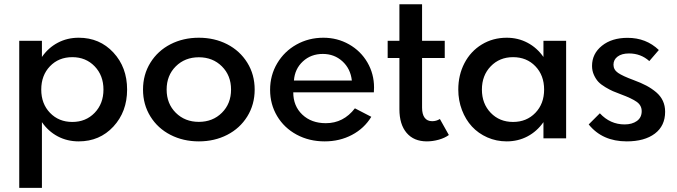

<svg xmlns="http://www.w3.org/2000/svg" viewBox="-20 -660 3230 916"><path d="M71.8 -465.5H180V-388.2Q210.5 -432.3 255.7 -456.1Q300.9 -480 355.5 -480Q455.5 -480 520.9 -409.5Q586.4 -339.1 586.4 -232.7Q586.4 -126.8 520.9 -56.1Q455.5 14.5 355.5 14.5Q300.9 14.5 255.7 -9.3Q210.5 -33.2 180 -77.3V236.4H71.8ZM325 -387.3Q260 -387.3 218.4 -343.9Q176.8 -300.5 176.8 -232.7Q176.8 -165 218.6 -121.6Q260.5 -78.2 325 -78.2Q389.5 -78.2 431.6 -121.8Q473.6 -165.5 473.6 -232.7Q473.6 -300 431.6 -343.6Q389.5 -387.3 325 -387.3Z M697.5 -104.5Q662.3 -161.4 662.3 -232.7Q662.3 -304.1 697.5 -360.9Q732.7 -417.7 793.4 -448.9Q854.1 -480 928.6 -480Q1003.2 -480 1063.9 -448.9Q1124.5 -417.7 1159.8 -360.9Q1195 -304.1 1195 -232.7Q1195 -161.4 1159.8 -104.5Q1124.5 -47.7 1063.9 -16.6Q1003.2 14.5 928.6 14.5Q854.1 14.5 793.4 -16.6Q732.7 -47.7 697.5 -104.5ZM818.6 -343.4Q775 -300 775 -232.7Q775 -165.5 818.6 -122Q862.3 -78.6 928.6 -78.6Q995 -78.6 1038.6 -122Q1082.3 -165.5 1082.3 -232.7Q1082.3 -300 1038.6 -343.4Q995 -386.8 928.6 -386.8Q862.3 -386.8 818.6 -343.4Z M1268.6 -231.4Q1268.6 -300.9 1302.5 -358Q1336.4 -415 1394.5 -447.5Q1452.7 -480 1522.7 -480Q1589.5 -480 1645.2 -448.4Q1700.9 -416.8 1732.7 -362.3Q1764.5 -307.7 1764.5 -242.7Q1764.5 -235.9 1763.6 -219.5H1379.1Q1379.1 -154.1 1422.3 -113.2Q1465.5 -72.3 1534.5 -72.3Q1618.6 -72.3 1673.2 -143.2L1751.4 -102.7Q1717.7 -47.3 1659.1 -16.4Q1600.5 14.5 1529.1 14.5Q1455 14.5 1395.2 -17.7Q1335.5 -50 1302 -106.4Q1268.6 -162.7 1268.6 -231.4ZM1520 -402.7Q1463.6 -402.7 1425 -367Q1386.4 -331.4 1382.3 -275.9H1658.6Q1652.3 -332.3 1613.6 -367.5Q1575 -402.7 1520 -402.7Z M1829.5 -465.5H1885.5V-639.5H1993.6V-465.5H2101.8V-383.2H1993.6V-146.4Q1993.6 -115 2005.9 -98.4Q2018.2 -81.8 2041.8 -81.8Q2061.8 -81.8 2078.6 -92.3L2121.4 -15.9Q2102.3 -1.8 2073.4 6.4Q2044.5 14.5 2016.4 14.5Q1954.5 14.5 1920 -25.9Q1885.5 -66.4 1885.5 -139.1V-383.2H1829.5Z M2397.3 14.5Q2348.2 14.5 2305 -4.5Q2261.8 -23.6 2231.6 -56.4Q2201.4 -89.1 2183.9 -135Q2166.4 -180.9 2166.4 -232.7Q2166.4 -302.3 2195.9 -358.9Q2225.5 -415.5 2278.4 -447.7Q2331.4 -480 2397.3 -480Q2451.4 -480 2496.6 -456.1Q2541.8 -432.3 2572.7 -388.2V-465.5H2680.9V0H2572.7V-77.3Q2541.8 -33.2 2496.6 -9.3Q2451.4 14.5 2397.3 14.5ZM2427.7 -387.3Q2363.2 -387.3 2321.1 -343.6Q2279.1 -300 2279.1 -232.7Q2279.1 -165.5 2321.1 -121.8Q2363.2 -78.2 2427.7 -78.2Q2492.3 -78.2 2534.1 -121.6Q2575.9 -165 2575.9 -232.7Q2575.9 -300.5 2534.3 -343.9Q2492.7 -387.3 2427.7 -387.3Z M2788.6 -66.4 2841.8 -119.5Q2890.9 -66.4 2960 -66.4Q2995.5 -66.4 3018.4 -82.7Q3041.4 -99.1 3041.4 -129.5Q3041.4 -157.3 3017.7 -174.1Q2994.1 -190.9 2942.3 -210Q2919.1 -218.6 2904.3 -225Q2889.5 -231.4 2868.4 -243.9Q2847.3 -256.4 2835 -269.3Q2822.7 -282.3 2813.6 -302.3Q2804.5 -322.3 2804.5 -345.5Q2804.5 -403.6 2851.6 -441.6Q2898.6 -479.5 2974.1 -479.5Q3062.7 -479.5 3123.2 -421.4L3077.7 -368.6Q3037.3 -405 2980.9 -405Q2946.4 -405 2926.6 -390.2Q2906.8 -375.5 2906.8 -351.4Q2906.8 -327.3 2928.6 -312.3Q2950.5 -297.3 3002.3 -278.2Q3038.2 -265 3063.9 -251.4Q3089.5 -237.7 3110.7 -219.8Q3131.8 -201.8 3142.5 -178.6Q3153.2 -155.5 3153.2 -126.8Q3153.2 -59.5 3104.1 -22.5Q3055 14.5 2970 14.5Q2853.6 14.5 2788.6 -66.4Z"/></svg>

Font: Spartan MB SemBd
Style: Regular
Weight: 600
Designer: Matt Bailey, Mirko Velimirovic
Foundry: Matt Bailey
Version: Version 1.005